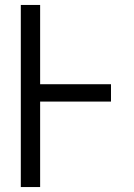

<svg xmlns="http://www.w3.org/2000/svg" viewBox="-20 -755 540 775"><path d="M64 0V-735H142V-415H428V-345H142V0Z"/></svg>

Font: Iosevka SS18
Style: Regular
Weight: 400
Monospace: yes
Designer: Belleve Invis
Foundry: Belleve Invis
Version: Version 25.1.1; ttfautohint (v1.8.4)